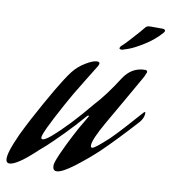

<svg xmlns="http://www.w3.org/2000/svg" viewBox="-105 -673 672 753"><g transform="rotate(10 230.5 -296.5)"><path d="M226 -167 257 -220Q257 -223 255 -223Q253 -223 250 -220Q213 -177 173 -136.5Q133 -96 112 -77L90 -58Q12 16 -18 16Q-32 16 -32 -2Q-32 -22 -15.5 -63Q1 -104 18 -136L34 -167Q118 -324 158 -377Q178 -403 207 -420.5Q236 -438 252 -438Q262 -438 262 -431Q262 -427 258 -420Q256 -416 217 -353.5Q178 -291 154 -246Q88 -125 88 -107Q88 -100 94 -100Q103 -100 125 -118Q190 -174 268 -269Q311 -315 358 -389Q390 -438 443 -438Q452 -438 452 -430L444 -411Q430 -386 381.5 -301.5Q333 -217 326 -205Q285 -133 285 -110Q285 -101 291 -101Q301 -101 355 -151Q397 -193 466 -272Q469 -275 471 -275Q473 -275 473 -271Q473 -252 458 -234Q384 -152 327 -97Q288 -60 239.5 -23Q191 14 169 14Q154 14 154 -7Q154 -19 172 -59Q190 -99 208 -133ZM489 -594Q462 -563 424.5 -539.5Q387 -516 364 -508L340 -500Q329 -500 329 -504Q329 -507 333 -513Q343 -521 363 -543Q383 -565 398 -582L413 -600Q419 -609 432 -609H481Q493 -609 493 -602Q493 -598 489 -594Z"/></g></svg>

Font: Aguafina Script
Style: Regular
Weight: 400
Designer: Angel Koziupa and Alejandro Paul
Foundry: Angel Koziupa and Alejandro Paul
Version: Version 1.000